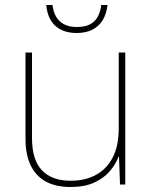

<svg xmlns="http://www.w3.org/2000/svg" viewBox="-20 -738 613 768"><path d="M481 -528V0H460L456 -111H454Q443 -81 419 -53Q395 -25 356.5 -7.5Q318 10 262 10Q203 10 163 -12Q123 -34 102.5 -77Q82 -120 82 -182V-528H108V-186Q108 -98 148 -56.5Q188 -15 262 -15Q320 -15 363 -38Q406 -61 430.5 -107.5Q455 -154 455 -226V-528ZM410 -718Q406 -682 390.5 -657Q375 -632 349 -619Q323 -606 287 -606Q233 -606 201.5 -634.5Q170 -663 165 -718H190Q193 -692 204 -672Q215 -652 236 -641Q257 -630 287 -630Q320 -630 340.5 -641Q361 -652 371.5 -672Q382 -692 385 -718Z"/></svg>

Font: Noto Sans Thai Thin
Style: Regular
Weight: 250
Designer: Monotype Design Team
Foundry: Monotype Imaging Inc.
Version: Version 2.001